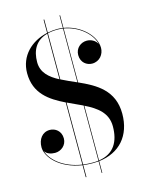

<svg xmlns="http://www.w3.org/2000/svg" viewBox="-133 -911 820 1071"><g transform="rotate(-15 277.0 -375.0)"><path d="M226 -830V-753.5C132.5 -733 60 -664.5 60 -565C60 -447 139.5 -394 226 -352V7C118 -9.5 53.5 -69.5 38 -121C49 -103.5 72.5 -95.5 96.5 -95.5C130.5 -95.5 164 -121 164 -161C164 -205 130.5 -227 100 -227C56 -227 30.5 -191 30.5 -145C30.5 -88 98 -9 226 10.5V80H230V11C247 13 265.5 14.5 285 14.5C296.5 14.5 307.5 14 318 13V80H321.5V12.5C441 -1 514.5 -83 514.5 -210C514.5 -345.5 418 -399 321.5 -442V-753.5C403.5 -740 474 -681.5 488.5 -619C478 -640.5 453.5 -654.5 427.5 -654.5C393.5 -654.5 361.5 -629 361.5 -589C361.5 -545 394.5 -523 425 -523C469 -523 495 -559 495 -595.5C495 -667.5 415.5 -742 321.5 -757V-830H318V-757.5C308 -759 297.5 -760 287 -760C267.5 -760 248 -758 230 -754V-830ZM287 -756.5C297.5 -756.5 308 -755.5 318 -754V-443.5C287.5 -457 257 -470 230 -484V-750C246.5 -754.5 265.5 -756.5 287 -756.5ZM130 -610C130 -676.5 156.5 -730.5 226 -749V-485.5C171 -514.5 130 -549.5 130 -610ZM285 11C265.5 11 247 10 230 7.5V-350.5C259.5 -336 290 -323 318 -309.5V9C307.5 10.5 296.5 11 285 11ZM445.5 -155.5C445.5 -68 410 -4.5 321.5 8.5V-307.5C390.5 -273.5 445.5 -233 445.5 -155.5Z"/></g></svg>

Font: Bodoni* 48pt
Style: Regular
Weight: 400
Version: Version 2.3